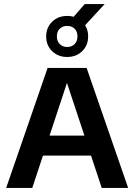

<svg xmlns="http://www.w3.org/2000/svg" viewBox="-20 -932 666 952"><path d="M10.5 0 216 -595H409.5L615.5 0H484.5L305 -542H319L140 0ZM150 -160.5 178.5 -259.5H446.5L475 -160.5ZM313 -649.5Q268 -649.5 238.5 -678.2Q209 -707 209 -751.5Q209 -795.5 238.5 -824.2Q268 -853 313 -853Q358 -853 387.5 -824.2Q417 -795.5 417 -751.5Q417 -707 387.5 -678.2Q358 -649.5 313 -649.5ZM313 -699Q335.5 -699 349.8 -713.2Q364 -727.5 364 -751.5Q364 -776 349.8 -789.8Q335.5 -803.5 313 -803.5Q291 -803.5 276.5 -789.8Q262 -776 262 -751.5Q262 -727.5 276.5 -713.2Q291 -699 313 -699ZM388 -791.5 328 -829 400 -912H499Z"/></svg>

Font: Encode Sans SC Condensed Thin SemiBold
Style: Regular
Weight: 600
Version: Version 3.002